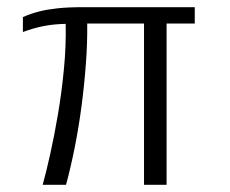

<svg xmlns="http://www.w3.org/2000/svg" viewBox="-20 -515 640 535"><path d="M98.9 0Q108.6 -34.6 119.9 -85.5Q131.3 -136.3 141.6 -197.1Q151.9 -257.8 158.1 -322.6Q164.4 -387.3 163 -448.5Q128.5 -447.8 100.9 -442.2Q73.4 -436.7 43.8 -425.8V-467.3Q54.7 -472.3 65.9 -476.1Q77.1 -480 90.1 -483.3Q111.1 -488.6 140 -491.8Q168.8 -495 210.8 -495H522.7V-449.4H444.2V0H381.3V-449.4H223Q223.8 -398.1 219.5 -339.9Q215.3 -281.7 207.5 -221.8Q199.7 -162 188.4 -105Q177 -48.1 164 0Z"/></svg>

Font: Alumni Sans SC Thin
Style: Regular
Weight: 100
Designer: Robert E. Leuschke
Foundry: Robert E. Leuschke
Version: Version 1.018